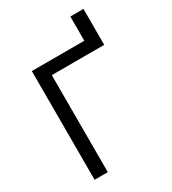

<svg xmlns="http://www.w3.org/2000/svg" viewBox="-211 -1001 997 1112"><g transform="rotate(-30 287.5 -444.5)"><path d="M87.9 0V-727.1H439V-889.2H526.9V-648.9H176.3V0Z"/></g></svg>

Font: Sahel VF Regular
Style: Regular
Weight: 400
Foundry: Saber Rastikerdar (saber.rastikerdar@gmail.com)
Version: Version 3.4.0